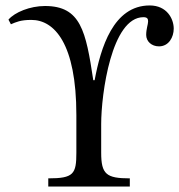

<svg xmlns="http://www.w3.org/2000/svg" viewBox="-20 -684 657 704"><path d="M322 -390C295 -570 276 -662 145 -662C90 -662 34 -639 11 -612L20 -595C39 -603 55 -611 95 -611C179 -611 260 -525 260 -262V-124C260 -46 250 -30 157 -30V0H456V-30C370 -30 351 -45 351 -124V-229C351 -340 389 -621 506 -621C522 -621 523 -613 523 -605C523 -595 516 -578 516 -556C516 -532 536 -514 563 -514C599 -514 617 -548 617 -579C617 -615 592 -664 529 -664C395 -664 349 -508 327 -390Z"/></svg>

Font: mjx-stx-n
Style: Regular
Weight: 500
Version: 1.0.0